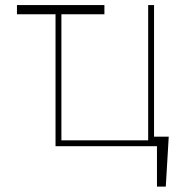

<svg xmlns="http://www.w3.org/2000/svg" viewBox="-20 -565 732 742"><path d="M383.5 -545.5V-509.9H217.3V-22.7H552.6V-545.5H575.3V-36.9H632.1L620.7 156.2H586.6V0H194.6V-509.9H45.5V-545.5Z"/></svg>

Font: Inter UI Thin
Style: Regular
Weight: 100
Designer: Rasmus Andersson
Foundry: rsms
Version: 3.2;8d6f07862